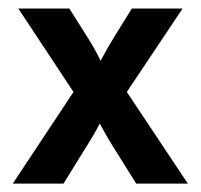

<svg xmlns="http://www.w3.org/2000/svg" viewBox="-20 -437 478 457"><path d="M10.4 0 154.9 -218.1 23.6 -416.7H145.1L185.4 -352.8Q194.4 -338.9 203.1 -323.6Q211.8 -308.3 219.4 -292.4Q227.8 -308.3 236.5 -323.3Q245.1 -338.2 254.2 -352.8L293.8 -416.7H414.6L281.9 -218.1L427.1 0H304.2L247.2 -91Q239.6 -103.5 231.9 -116.7Q224.3 -129.9 217.4 -143.1Q211.1 -129.9 203.1 -116.7Q195.1 -103.5 187.5 -91L131.2 0Z"/></svg>

Font: Afacad Flux SemiBold
Style: Regular
Weight: 600
Designer: Kristian Moeller
Foundry: Dicotype
Version: Version 1.100